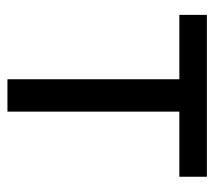

<svg xmlns="http://www.w3.org/2000/svg" viewBox="-50 -526 576 516"><g transform="rotate(90 238.0 -268.0)"><path d="M455 -462H280V0H193V-462H20V-536H455Z"/></g></svg>

Font: Apis
Style: Regular
Weight: 400
Designer: Monotype Design Team
Foundry: Monotype Imaging Inc.
Version: Version 2.000; build 0001